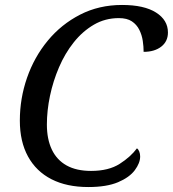

<svg xmlns="http://www.w3.org/2000/svg" viewBox="-20 -744 697 774"><path d="M336 10Q249 10 187.5 -21.5Q126 -53 93 -113Q60 -173 60 -258Q60 -347 89 -430.5Q118 -514 172.5 -580Q227 -646 303 -685Q379 -724 472 -724Q561 -724 609 -693.5Q657 -663 657 -613Q657 -577 630 -556Q603 -535 559 -535Q559 -556 555.5 -579.5Q552 -603 541.5 -624Q531 -645 511.5 -658Q492 -671 459 -671Q404 -671 358.5 -644.5Q313 -618 277.5 -573.5Q242 -529 218 -473Q194 -417 181.5 -357.5Q169 -298 169 -242Q169 -183 189 -141Q209 -99 248.5 -77Q288 -55 347 -55Q418 -55 462.5 -83.5Q507 -112 532 -146Q538 -142 541.5 -133Q545 -124 545 -113Q545 -87 523.5 -58Q502 -29 456 -9.5Q410 10 336 10Z"/></svg>

Font: Noto Serif
Style: Italic
Weight: 400
Italic angle: -12°
Designer: Monotype Design Team
Foundry: Monotype Imaging Inc.
Version: Version 2.013